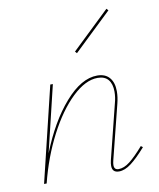

<svg xmlns="http://www.w3.org/2000/svg" viewBox="-78 -740 666 805"><g transform="rotate(-10 254.5 -337.5)"><path d="M276 -516 269 -524 430 -678 437 -670ZM480 -80Q444 -39 416.5 -18Q389 3 364 3Q335 3 335 -26Q335 -36 338 -49L396 -281Q403 -306 403 -330Q403 -363 388 -381Q373 -399 343 -399Q291 -399 234.5 -345Q178 -291 130.5 -199.5Q83 -108 56 0H45L143 -406H154L86 -123Q136 -250 205.5 -329.5Q275 -409 343 -409Q377 -409 395 -388Q413 -367 413 -330Q413 -305 406 -278L348 -47Q345 -35 345 -27Q345 -7 364 -7Q387 -7 412 -26.5Q437 -46 472 -86Z"/></g></svg>

Font: Ysabeau Infant Hairline
Style: Italic
Weight: 100
Italic angle: -12°
Designer: Christian Thalmann (Catharsis Fonts)
Version: Version 0.003